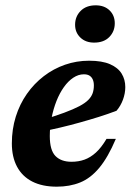

<svg xmlns="http://www.w3.org/2000/svg" viewBox="-20 -688 496 721"><path d="M295 -409Q274.5 -409 255.2 -396.2Q236 -383.5 220 -361Q204 -338.5 192.2 -309Q180.5 -279.5 173.8 -245.8Q167 -212 167 -177Q167 -124 188.2 -102.2Q209.5 -80.5 248.5 -80.5Q275 -80.5 297.2 -88.5Q319.5 -96.5 340 -115Q360.5 -133.5 380 -166.5H415Q385.5 -97 352.8 -57.8Q320 -18.5 281 -2.8Q242 13 193 13Q139 13 101.2 -6.2Q63.5 -25.5 44 -62Q24.5 -98.5 24.5 -149.5Q24.5 -202.5 39.2 -249.8Q54 -297 81 -335.5Q108 -374 144.5 -402Q181 -430 224.2 -445Q267.5 -460 314.5 -460Q363.5 -460 393.5 -446.8Q423.5 -433.5 437 -411.2Q450.5 -389 450.5 -361Q450.5 -337.5 441.8 -313.8Q433 -290 417.5 -272Q386 -260 351 -249Q316 -238 279.2 -227.8Q242.5 -217.5 205.5 -208.8Q168.5 -200 132.5 -192.5L134.5 -236.5Q185.5 -251.5 220.5 -264.5Q255.5 -277.5 277.8 -289.2Q300 -301 311.8 -313Q323.5 -325 328 -338.2Q332.5 -351.5 332.5 -367Q332.5 -380.5 328.2 -389.8Q324 -399 316 -404Q308 -409 295 -409ZM333.5 -528Q301.5 -528 281.8 -547Q262 -566 262 -595Q262 -626 282.8 -647Q303.5 -668 339.5 -668Q372 -668 391.5 -649Q411 -630 411 -600.5Q411 -570 390.5 -549Q370 -528 333.5 -528Z"/></svg>

Font: Newsreader 16pt 16pt
Style: Bold Italic
Weight: 700
Italic angle: -17°
Version: Version 1.003